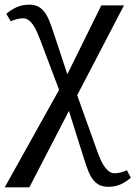

<svg xmlns="http://www.w3.org/2000/svg" viewBox="-24 -559 578 819"><path d="M101.1 240.2H-3.9L228 -175.8L147.9 -388.2Q140.6 -407.2 133.1 -424.1Q125.5 -440.9 116.7 -453.6Q107.9 -466.3 97.4 -473.6Q86.9 -481 74.2 -481Q68.8 -481 61.8 -480Q54.7 -479 47.4 -477.1Q40 -475.1 33.2 -472.9Q26.4 -470.7 22 -467.8L2.9 -500Q22.5 -517.1 46.6 -528.1Q70.8 -539.1 101.1 -539.1Q123 -539.1 138.4 -531.2Q153.8 -523.4 165.5 -508.1Q177.2 -492.7 186.3 -470.2Q195.3 -447.8 205.1 -418L263.2 -242.2L408.2 -536.1H504.9L305.2 -152.8L391.1 86.9Q397.9 106 405.5 122.8Q413.1 139.6 422.1 152.3Q431.2 165 441.7 172.6Q452.1 180.2 464.8 180.2Q470.2 180.2 477.3 179.2Q484.4 178.2 491.7 176.3Q499 174.3 505.9 171.9Q512.7 169.4 517.1 167L534.2 199.2Q514.2 216.3 491.2 227.1Q468.3 237.8 438 237.8Q416 237.8 400.4 230.2Q384.8 222.7 373 207.5Q361.3 192.4 352.3 169.7Q343.3 147 334 117.2L270 -85.9Z"/></svg>

Font: Droid Serif
Style: Regular
Weight: 400
Designer: Monotype Design team
Foundry: Monotype Imaging Inc.
Version: Version 1.03